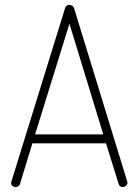

<svg xmlns="http://www.w3.org/2000/svg" viewBox="-20 -757 561 777"><path d="M43 0Q39 0 34.5 -2Q30 -4 27.5 -7.5Q25 -11 25 -16Q25 -20 26 -22L243 -723Q245 -731 250 -734Q255 -737 261 -737Q267 -737 272.5 -733.5Q278 -730 280 -723L495 -22Q496 -20 496 -17Q496 -13 493 -9Q490 -5 485.5 -2.5Q481 0 476 0Q471 0 466.5 -3Q462 -6 460 -13L409 -177H111L61 -13Q59 -6 54 -3Q49 0 43 0ZM122 -213H398L261 -661Z"/></svg>

Font: Dosis ExtraLight
Style: Regular
Weight: 250
Designer: EdgarTolentino, PabloImpallari, IginoMarini
Foundry: EdgarTolentino, PabloImpallari, IginoMarini
Version: Version 3.001; ttfautohint (v1.8.2)